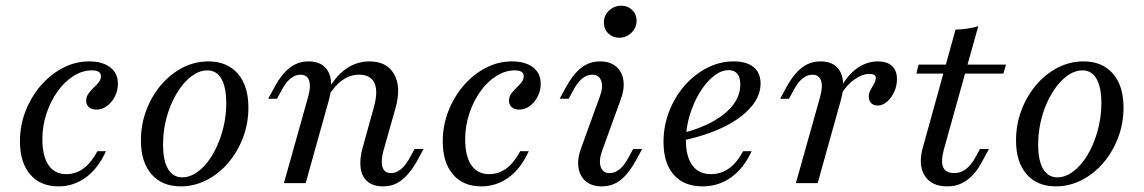

<svg xmlns="http://www.w3.org/2000/svg" viewBox="-20 -641 4004 672"><path d="M184.4 11.3Q121.3 11.3 85.5 -30.6Q49.8 -72.4 49.8 -146.3Q49.8 -201.9 69.4 -252.2Q89.1 -302.4 123.1 -341.8Q157 -381.2 200.5 -403.6Q244 -426.1 291.6 -426.1Q338.9 -426.1 365.8 -405.3Q392.7 -384.6 392.7 -348Q392.7 -324.3 382.2 -303.5Q371.8 -282.7 354.6 -270.1Q337.5 -257.4 317.5 -257.4Q301.6 -257.4 291.6 -265.7Q281.6 -274 281.6 -288.1Q281.6 -302.1 289.5 -313.2Q297.4 -324.2 307.8 -333.9Q318.3 -343.7 325.8 -353.4Q333.3 -363.1 333.3 -374.6Q333.3 -394.7 301.3 -394.7Q268.5 -394.7 237.2 -375Q206 -355.3 181.6 -321.2Q157.1 -287 142.7 -243.7Q128.3 -200.3 128.3 -153.8Q128.3 -94.4 149.9 -62.9Q171.4 -31.5 212.1 -31.5Q245.3 -31.5 272.2 -51.3Q299.2 -71.2 321 -111.8H350.8Q323.7 -51.7 280.9 -20.2Q238 11.3 184.4 11.3Z M613.2 11.3Q546.9 11.3 510.1 -31.3Q473.2 -73.9 473.2 -149.5Q473.2 -205 492 -254.9Q510.8 -304.8 543.5 -343.4Q576.3 -382 618.9 -404Q661.6 -426.1 709.3 -426.1Q774.9 -426.1 812.1 -383.5Q849.4 -340.9 849.4 -264.5Q849.4 -208.9 830.6 -159.4Q811.8 -109.9 779.1 -71.4Q746.3 -32.8 703.3 -10.8Q660.2 11.3 613.2 11.3ZM618.4 -20.2Q641.4 -20.2 664.1 -34.4Q686.7 -48.7 706.2 -73.5Q725.7 -98.3 740.4 -131.6Q755.2 -164.9 763.5 -202.6Q771.9 -240.2 771.9 -279.7Q771.9 -335.6 755 -365.1Q738 -394.7 705.7 -394.7Q681.9 -394.7 659.3 -380.4Q636.6 -366.1 617.2 -341.3Q597.7 -316.5 582.5 -283.6Q567.4 -250.7 559 -212.6Q550.7 -174.5 550.7 -135Q550.7 -79.2 568 -49.7Q585.3 -20.2 618.4 -20.2Z M1321 11.3Q1286.2 11.3 1266.1 -5.8Q1246.1 -22.9 1242.1 -53.9Q1238.1 -85 1249.6 -125.5L1287.6 -262.4Q1304.2 -319.9 1290.9 -349.7Q1277.6 -379.6 1236.7 -379.6Q1205.3 -379.6 1177.7 -359.9Q1150 -340.2 1126.6 -301L1125.6 -321.5Q1153.8 -374.2 1191.1 -400.1Q1228.4 -426.1 1273 -426.1Q1334.2 -426.1 1359.5 -381.2Q1384.8 -336.3 1364.5 -263.2L1321.9 -112.9Q1312.3 -76.7 1318.8 -56Q1325.3 -35.2 1348.7 -35.2Q1367.3 -35.2 1383.8 -49.2Q1400.3 -63.2 1414.8 -89.8L1430.9 -119.4H1462.3L1443.8 -84.7Q1427.5 -54.6 1408.9 -32.9Q1390.4 -11.1 1369.3 0.1Q1348.2 11.3 1321 11.3ZM973.7 0 1058.4 -301.9Q1068.8 -338.1 1061.9 -358.8Q1055 -379.6 1031.6 -379.6Q1013.1 -379.6 996.6 -366Q980.1 -352.4 965.6 -325.1L949.6 -295.5H918.8L937.5 -330.1Q953.7 -361 971.8 -382.3Q989.9 -403.7 1011.4 -414.9Q1032.9 -426.1 1059.3 -426.1Q1094.2 -426.1 1113.9 -409Q1133.6 -391.9 1137.9 -361.2Q1142.3 -330.5 1130.7 -289.3L1049.8 0Z M1664.2 11.3Q1601.1 11.3 1565.4 -30.6Q1529.6 -72.4 1529.6 -146.3Q1529.6 -201.9 1549.3 -252.2Q1568.9 -302.4 1602.9 -341.8Q1636.9 -381.2 1680.3 -403.6Q1723.8 -426.1 1771.5 -426.1Q1818.7 -426.1 1845.6 -405.3Q1872.5 -384.6 1872.5 -348Q1872.5 -324.3 1862.1 -303.5Q1851.6 -282.7 1834.5 -270.1Q1817.4 -257.4 1797.3 -257.4Q1781.4 -257.4 1771.4 -265.7Q1761.4 -274 1761.4 -288.1Q1761.4 -302.1 1769.3 -313.2Q1777.3 -324.2 1787.7 -333.9Q1798.1 -343.7 1805.6 -353.4Q1813.1 -363.1 1813.1 -374.6Q1813.1 -394.7 1781.1 -394.7Q1748.3 -394.7 1717.1 -375Q1685.8 -355.3 1661.4 -321.2Q1637 -287 1622.6 -243.7Q1608.1 -200.3 1608.1 -153.8Q1608.1 -94.4 1629.7 -62.9Q1651.3 -31.5 1692 -31.5Q1725.1 -31.5 1752.1 -51.3Q1779.1 -71.2 1800.8 -111.8H1830.7Q1803.6 -51.7 1760.7 -20.2Q1717.8 11.3 1664.2 11.3Z M2086.1 11.3Q2051.3 11.3 2030 -6.7Q2008.8 -24.6 2004.4 -56.1Q2000.1 -87.5 2015.5 -127L2078.5 -300.4Q2092.1 -335.7 2084.3 -357.7Q2076.6 -379.6 2052.5 -379.6Q2034 -379.6 2017.5 -366Q2001 -352.4 1986.5 -325.1L1970.5 -295.5H1938.9L1957.6 -330.1Q1985 -380.8 2013.9 -403.5Q2042.8 -426.1 2080.3 -426.1Q2115.1 -426.1 2136.4 -408.2Q2157.7 -390.3 2162 -358.8Q2166.3 -327.3 2150.8 -287.8L2087.8 -114.4Q2075.1 -79.2 2082.4 -57.2Q2089.7 -35.2 2113.8 -35.2Q2151 -35.2 2179.9 -89.8L2195.9 -119.4H2227.4L2208.8 -84.7Q2180.6 -33.2 2152.1 -11Q2123.6 11.3 2086.1 11.3ZM2147.1 -508.9Q2124.4 -508.9 2109 -524.1Q2093.6 -539.2 2093.6 -562.4Q2093.6 -586.5 2111.5 -603.8Q2129.4 -621.1 2154.7 -621.1Q2177.4 -621.1 2192.8 -606Q2208.1 -590.9 2208.1 -568.5Q2208.1 -544.3 2190.2 -526.6Q2172.3 -508.9 2147.1 -508.9Z M2439 11.3Q2373.7 11.3 2338 -29.5Q2302.3 -70.2 2302.3 -144Q2302.3 -199.6 2321.9 -250.6Q2341.5 -301.7 2375.8 -341Q2410.2 -380.4 2454.5 -403.2Q2498.7 -426.1 2547.2 -426.1Q2593.6 -426.1 2617.8 -406.1Q2642 -386.1 2642 -348.5Q2642 -305.1 2608.4 -266.1Q2574.9 -227 2513.6 -196.8Q2452.3 -166.6 2367.6 -149L2367.5 -174.8Q2431.9 -191.2 2477.2 -217Q2522.5 -242.7 2546.8 -275.1Q2571 -307.5 2571 -345.1Q2571 -370 2560.7 -382.7Q2550.4 -395.5 2530 -395.5Q2503.6 -395.5 2476.9 -373.8Q2450.2 -352.2 2428.6 -316.5Q2407.1 -280.9 2393.9 -237.2Q2380.7 -193.5 2380.7 -150.2Q2380.7 -92.8 2403.3 -62.1Q2426 -31.5 2468.2 -31.5Q2502.9 -31.5 2531.1 -51.3Q2559.3 -71.2 2581 -111.8H2610.8Q2583 -51.7 2539 -20.2Q2495 11.3 2439 11.3Z M2765.6 0 2850.4 -301.9Q2860.8 -338.8 2853.5 -359.2Q2846.2 -379.6 2823.6 -379.6Q2805 -379.6 2788.5 -366Q2772 -352.4 2757.5 -325.1L2741.5 -295.5H2710.8L2729.4 -330.1Q2745.6 -361 2763.7 -382.3Q2781.8 -403.7 2803.3 -414.9Q2824.9 -426.1 2851.3 -426.1Q2886.1 -426.1 2905.8 -409Q2925.5 -391.9 2929.8 -361.2Q2934.2 -330.5 2922.7 -289.3L2841.8 0ZM3051.6 -271.6Q3037.4 -271.6 3029.1 -280.2Q3020.7 -288.9 3020.7 -302.1Q3020.7 -314.6 3026.9 -326.2Q3033.1 -337.8 3039.3 -348.4Q3045.5 -359.1 3045.5 -368.3Q3045.5 -382.3 3022.2 -382.3Q2998.3 -382.3 2970.2 -362.6Q2942.1 -343 2923.1 -309.1L2922.9 -334Q2946.5 -378.8 2980.2 -402.4Q3013.9 -426.1 3052.8 -426.1Q3084.8 -426.1 3102.1 -410.1Q3119.4 -394.1 3119.4 -364.4Q3119.4 -340.6 3109.8 -319.6Q3100.2 -298.7 3084.7 -285.1Q3069.3 -271.6 3051.6 -271.6Z M3295.5 11.3Q3239.8 11.3 3216.2 -26.7Q3192.5 -64.6 3210.6 -127L3324.4 -537.3Q3345.8 -538 3366.1 -541Q3386.4 -543.9 3403.9 -549.2L3282.8 -115.1Q3272.5 -75.2 3281.3 -55.2Q3290.2 -35.2 3319.9 -35.2Q3342.4 -35.2 3360.8 -49.2Q3379.3 -63.3 3394.6 -91.5L3409.8 -119.4H3441.3L3415.7 -72.3Q3402.5 -47.6 3385.2 -28.9Q3367.9 -10.3 3346 0.5Q3324.2 11.3 3295.5 11.3ZM3187.2 -383.4 3195.2 -414.8H3500.9L3492 -383.4Z M3676.1 11.3Q3609.8 11.3 3573 -31.3Q3536.1 -73.9 3536.1 -149.5Q3536.1 -205 3554.9 -254.9Q3573.7 -304.8 3606.4 -343.4Q3639.2 -382 3681.8 -404Q3724.5 -426.1 3772.2 -426.1Q3837.8 -426.1 3875 -383.5Q3912.3 -340.9 3912.3 -264.5Q3912.3 -208.9 3893.5 -159.4Q3874.7 -109.9 3842 -71.4Q3809.2 -32.8 3766.2 -10.8Q3723.1 11.3 3676.1 11.3ZM3681.3 -20.2Q3704.3 -20.2 3727 -34.4Q3749.6 -48.7 3769.1 -73.5Q3788.6 -98.3 3803.3 -131.6Q3818.1 -164.9 3826.4 -202.6Q3834.8 -240.2 3834.8 -279.7Q3834.8 -335.6 3817.9 -365.1Q3800.9 -394.7 3768.6 -394.7Q3744.8 -394.7 3722.2 -380.4Q3699.6 -366.1 3680.1 -341.3Q3660.6 -316.5 3645.4 -283.6Q3630.3 -250.7 3621.9 -212.6Q3613.6 -174.5 3613.6 -135Q3613.6 -79.2 3630.9 -49.7Q3648.2 -20.2 3681.3 -20.2Z"/></svg>

Font: Playfair 5pt SemiExpanded Light 12pt
Style: Italic
Weight: 300
Italic angle: -15.6°
Version: Version 2.000;gftools[0.9.28]